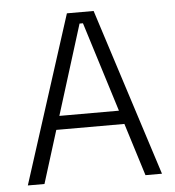

<svg xmlns="http://www.w3.org/2000/svg" viewBox="-48 -684 667 730"><g transform="rotate(-5 285.0 -319.5)"><path d="M29 0 234 -639H336L541 0H478L291.5 -596H278.5L92.5 0ZM138.5 -201V-253H431V-201Z"/></g></svg>

Font: Anek Latin Medium Light
Style: Regular
Weight: 300
Version: Version 1.003